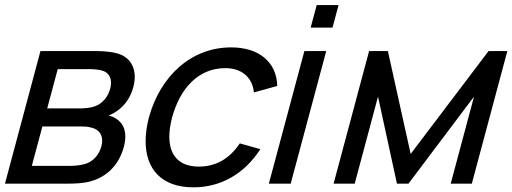

<svg xmlns="http://www.w3.org/2000/svg" viewBox="-23 -748 2086 782"><path d="M-2.8 0H253.2C282.2 0 316.1 -1.5 344.1 -9C410.8 -26.5 461.4 -75.5 481.1 -149C485.4 -165.1 487.4 -179.5 487.4 -192.4C487.4 -225.7 473.9 -248.9 450.9 -264C441.1 -270.5 429.5 -275.5 419 -277.5C431.7 -282 446.4 -290 459.7 -300.5C487.4 -322 508.8 -351.5 519.8 -392.5C523.9 -407.8 525.8 -422 525.8 -435C525.8 -484.2 498.7 -517.4 456.7 -530C432.5 -537 398.8 -540 371.8 -540H141.8ZM169.3 -306.5 212.2 -466.5H338.7C345.7 -466.5 377.7 -466.5 397.6 -459C419 -451.2 429.1 -433.4 429.1 -410.8C429.1 -403 427.9 -394.7 425.6 -386C417.1 -354.5 394.9 -325.5 361.9 -314.5C344.8 -308.5 321.3 -306.5 303.3 -306.5ZM106.6 -72.5 149.6 -233H302.6C314.6 -233 332.6 -233 346 -229C375.1 -223.4 393.2 -204.4 393.2 -175.1C393.2 -168 392.1 -160.3 389.9 -152C381.3 -120 358 -89 321 -79.5C304.3 -75 281.6 -72.5 267.6 -72.5Z M764.6 15C876.1 15 972.2 -39.5 1037.3 -140.5L953.6 -164C912.6 -102.5 857.3 -69.5 787.3 -69.5C705.4 -69.5 666.7 -115.9 666.7 -191.2C666.7 -214.8 670.5 -241.2 678 -270C710.3 -387 783.7 -470.5 894.7 -470.5C960.2 -470.5 1004.9 -434 1011.2 -371.5L1106.3 -398C1103.8 -495 1031.9 -555 918.4 -555C755.9 -555 630.1 -438.5 583.5 -270C574.6 -235.4 570.1 -202.9 570.1 -173C570.1 -59.8 634.5 15 764.6 15Z M1242.3 -635.5H1331.3L1356 -727.5H1267ZM1072 0H1161L1305.7 -540H1216.7Z M1335.7 0H1421.7L1516.6 -354.5L1593.7 0H1640.7L1907.6 -354.5L1812.7 0H1898.7L2043.3 -540H1966.8L1649.6 -121L1556.8 -540H1480.3Z"/></svg>

Font: Manrope
Style: MediumItalic
Weight: 500
Italic angle: -15°
Designer: Mikhail Sharanda
Foundry: Mikhail Sharanda
Version: Version 4.502;hotconv 1.0.109;makeotfexe 2.5.65596